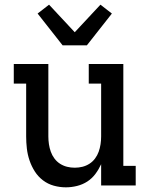

<svg xmlns="http://www.w3.org/2000/svg" viewBox="-20 -794 640 822"><path d="M262 8Q236 8 210.5 1Q185 -6 164 -22Q143 -38 129 -60Q115 -82 106.5 -107Q98 -132 95 -158Q92 -184 92 -210V-436H39V-520H187V-210Q187 -193 189.5 -176.5Q192 -160 197.5 -144.5Q203 -129 213 -115.5Q223 -102 237 -93Q251 -84 267 -80Q283 -76 300 -76Q317 -76 333 -80Q349 -84 363 -93Q377 -102 387 -115.5Q397 -129 402.5 -144.5Q408 -160 410.5 -176.5Q413 -193 413 -210V-436H360V-520H508V-84H561V0H413V-91Q403 -69 388.5 -49.5Q374 -30 354 -17Q334 -4 310 2Q286 8 262 8ZM248 -600 141 -736 190 -774 300 -656 410 -774 459 -736 352 -600Z"/></svg>

Font: Iosevka Etoile Medium
Style: Regular
Weight: 500
Designer: Belleve Invis
Foundry: Belleve Invis
Version: Version 22.1.2; ttfautohint (v1.8.4)